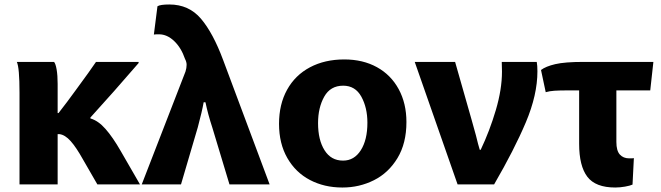

<svg xmlns="http://www.w3.org/2000/svg" viewBox="-20 -772 2946 856"><path d="M383 -244Q418 -234 450.5 -197Q483 -160 518 -99L604 50H414L350 -61Q320 -115 295 -143Q270 -171 245 -174H237V50H67V-358Q67 -471 55 -496H221Q228 -488 232.5 -462Q237 -436 237 -398V-268H241Q278 -315 319.5 -372.5Q361 -430 373 -446L408 -496H598V-491Q486 -361 383 -248Z M927 -202Q907 -263 896 -316H888Q881 -276 862 -205L787 50H612L807 -453Q812 -469 812 -483Q812 -496 805 -509Q788 -559 756.5 -589Q725 -619 689 -619Q672 -619 666 -618L682 -744Q694 -752 735 -752Q822 -752 876 -688.5Q930 -625 975 -504L1182 50H1003Z M1506 64Q1426 64 1362 30.5Q1298 -3 1261 -67.5Q1224 -132 1224 -220Q1224 -307 1260 -372Q1296 -437 1362 -472Q1428 -507 1515 -507Q1598 -507 1660.5 -472.5Q1723 -438 1757.5 -374.5Q1792 -311 1792 -228Q1792 -133 1752 -67Q1712 -1 1647 31.5Q1582 64 1507 64ZM1510 -56Q1559 -56 1588.5 -102Q1618 -148 1618 -225Q1618 -292 1591 -341Q1564 -390 1510 -390Q1453 -390 1425.5 -341Q1398 -292 1398 -223Q1398 -148 1427 -102Q1456 -56 1509 -56Z M2082 -240Q2101 -173 2102 -168Q2112 -126 2119 -104H2123Q2163 -188 2190.5 -281Q2218 -374 2218 -453Q2218 -481 2217 -496H2373Q2376 -480 2376 -454Q2376 -349 2324.5 -227Q2273 -105 2183 50H2020L1829 -496H2009Z M2800 51Q2789 56 2766.5 60Q2744 64 2723 64Q2635 64 2598.5 16Q2562 -32 2562 -131V-369H2516Q2474 -369 2452 -367.5Q2430 -366 2413 -361L2392 -460Q2413 -476 2455.5 -486Q2498 -496 2582 -496H2893L2879 -369H2728V-139Q2728 -100 2743.5 -83Q2759 -66 2785 -66Q2804 -66 2806 -67Z"/></svg>

Font: BM Euljiro oraeorae
Style: Regular
Weight: 400
Designer: Bongjin Kim; Bomjun Kim; Myungsoo Han; Hyesun Chae; Mikyoung Jeong; Wujin Sim; Minjae Kang; Suwha Jang;
Foundry: Sandoll Inc.
Version: Version 1.000;hotconv 1.0.109;makeexe 2.5.65596